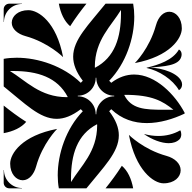

<svg xmlns="http://www.w3.org/2000/svg" viewBox="-20 -1020 1040 1040"><path d="M774.2 -651.8C841 -637.9 915.7 -589.6 949.3 -531.4C960.6 -537.9 966.3 -550.1 966.3 -562.3C966.3 -565.7 965.9 -569.1 965 -572.4C951.7 -622.2 859 -652.5 792.4 -653.7C865.5 -660.9 948.5 -662.5 962 -713C963.2 -717.2 963.8 -721.5 963.8 -725.6C963.8 -736.3 959.6 -746 949.3 -752C915.7 -693.7 839.4 -669.2 774.6 -653.3ZM0 -551.8C114.6 -459.8 194.4 -376.3 287 -376.3C326.9 -376.3 369.1 -391.7 417.5 -428.5L428.5 -417.5C337 -322.6 292.7 -185.9 292.7 -70.4C292.7 -45.8 294.7 -22.1 298.7 0H448.2C540.2 -114.6 623.7 -194.4 623.7 -287C623.7 -326.9 608.3 -369.1 571.5 -417.5L582.5 -428.5C639.1 -373.9 706.8 -353.3 775.4 -353.3C846.4 -353.3 918.3 -375.4 980 -404.7V-409.2C928.8 -506.6 823.3 -616.3 706.5 -616.3C665.9 -616.3 624 -603.1 582.5 -571.5L571.5 -582.5C663 -677.4 707.3 -814.1 707.3 -929.6C707.3 -954.2 705.3 -977.9 701.3 -1000H551.8C459.8 -885.4 376.3 -805.6 376.3 -713C376.3 -673.1 391.7 -630.9 428.5 -582.5L417.5 -571.5C322.6 -663 185.9 -707.3 70.4 -707.3C45.8 -707.3 22.1 -705.3 0 -701.3ZM401.2 -498.5V-501.5C429.2 -501.5 454.4 -513.3 472.1 -532.2C488.5 -549.6 498.5 -573 498.5 -598.8H501.5C501.5 -570.8 513.3 -545.6 532.2 -527.9C549.6 -511.5 573 -501.5 598.8 -501.5V-498.5C570.8 -498.5 545.6 -486.7 527.9 -467.8C511.5 -450.4 501.5 -427 501.5 -401.2H498.5C498.5 -429.2 486.7 -454.4 467.8 -472.1C450.4 -488.5 427 -498.5 401.2 -498.5ZM678.2 -289.5C714.2 -99.5 811 -27 866 -27C925.1 -27 958.6 -61.4 958.6 -97.9C958.6 -134.7 925.3 -163.6 882.2 -175.5C756.5 -210.2 678.2 -289.5 678.2 -289.5ZM761.8 -292.3C804.8 -263.4 853.7 -244.4 893.9 -244.4C917.3 -244.4 937.7 -250.9 952.4 -265.5C958.7 -271.9 961.9 -282.1 961.9 -292.4C961.9 -300.1 960.1 -308 956.5 -314.2C920.2 -293.2 879.5 -283.5 837.9 -283.5C812.8 -283.5 787.3 -287 762.2 -293.7ZM652.8 -505.8 658.7 -506.3C803.3 -506 860.8 -472.6 919.1 -425.7C912.7 -425.6 906.3 -425.6 900 -425.6C888.6 -425.6 877.6 -425.5 866.9 -425.5C764.1 -425.5 690.8 -429.1 652.8 -505.8ZM364.6 -53C365 -181.8 397.2 -291 505.8 -347.2L506.3 -341.3C506 -196.7 416.9 -119.9 364.7 -33.9ZM551.8 0H701.3C691.8 -52.2 671.3 -95.5 640 -122C611.3 -76.7 581.1 -36.6 551.8 0ZM493.7 -658.7C494 -803.3 583.1 -880.1 635.3 -966.1L635.4 -947C635 -818.2 602.8 -709 494.2 -652.8ZM298.7 -1000C308.2 -947.8 328.7 -904.5 360 -878C388.6 -923.3 418.9 -963.4 448.2 -1000ZM33.9 -635.3 53 -635.4C181.8 -635 291 -602.8 347.2 -494.2L341.3 -493.7C196.7 -494 119.9 -583.1 33.9 -635.3ZM0 -298.7C52.2 -308.2 95.5 -328.7 122 -360C76.7 -388.6 36.6 -418.9 0 -448.2ZM0 -901.2H1.5C1.5 -954.9 45.1 -998.5 98.8 -998.5V-1000H30C13.4 -1000 0 -986.6 0 -970ZM43.6 -897C43.6 -862.6 76.2 -835.9 117.8 -824.5C243.5 -789.8 321.8 -710.5 321.8 -710.5C285.8 -900.5 188.4 -964.9 133.8 -964.9C77.5 -964.9 43.6 -931.9 43.6 -897ZM0 -30C0 -13.4 13.4 0 30 0H98.8V-1.5C45.1 -1.5 1.5 -45.1 1.5 -98.8H0ZM35.1 -133.8C35.1 -77.5 68.1 -43.6 103 -43.6C137.4 -43.6 164.1 -76.2 175.5 -117.8C210.2 -243.5 289.5 -321.8 289.5 -321.8C99.5 -285.8 35.1 -188.4 35.1 -133.8ZM710.5 -678.3C900.5 -714.3 964.9 -811.6 964.9 -866.2C964.9 -922.5 931.9 -956.4 897 -956.4C868.5 -956.4 838.7 -933.8 824.5 -882.3C789.8 -756.6 710.5 -678.3 710.5 -678.3Z"/></svg>

Font: GlukFrames07
Style: Medium
Weight: 500
Monospace: yes
Designer: gluk
Foundry: gluk
Version: Version 1.00